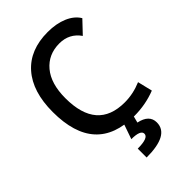

<svg xmlns="http://www.w3.org/2000/svg" viewBox="-274 -801 1134 1134"><g transform="rotate(-45 293.0 -234.0)"><path d="M370.1 9.8Q45.4 9.8 45.4 -347.7Q45.4 -517.1 127.2 -610.1Q209 -703.1 358.4 -703.1Q429.7 -703.1 482.9 -680.4Q536.1 -657.7 561 -616.2L488.8 -540Q442.4 -606.9 359.4 -606.9Q267.1 -606.9 211.4 -540.5Q155.8 -474.1 155.8 -352.5Q155.8 -86.9 386.7 -86.9Q457.5 -86.9 526.4 -116.2L548.8 -23.4Q463.9 9.8 370.1 9.8ZM247.6 234.4V160.2Q337.9 160.2 337.9 126Q337.9 93.8 260.3 93.8L293.9 -2.9L367.2 2.4L355 49.8Q437 66.9 437 130.4Q437 234.4 247.6 234.4Z"/></g></svg>

Font: Caskaydia Cove Medium
Style: Regular
Weight: 500
Monospace: yes
Designer: Aaron Bell
Foundry: Saja Typeworks
Version: Version 4.300; ttfautohint (v1.8.3)